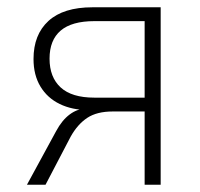

<svg xmlns="http://www.w3.org/2000/svg" viewBox="-20 -507 550 527"><path d="M54 0 134 -147Q150 -177 171.5 -193Q193 -209 218 -209H224L222 -205Q178 -205 144 -221.5Q110 -238 91 -269.5Q72 -301 72 -345Q72 -412 113 -449.5Q154 -487 234 -487H421V0H377V-201H289Q246 -201 219.5 -183.5Q193 -166 174 -132L105 0ZM239 -239H377V-449H239Q177 -449 146.5 -423Q116 -397 116 -346Q116 -295 146.5 -267Q177 -239 239 -239Z"/></svg>

Font: Nunito Sans 10pt SemiCondensed ExtraLight
Style: Regular
Weight: 250
Width: 4
Designer: Vernon Adams
Foundry: Vernon Adams
Version: Version 3.101;gftools[0.9.27]